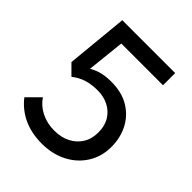

<svg xmlns="http://www.w3.org/2000/svg" viewBox="-198 -810 937 937"><g transform="rotate(45 270.5 -342.0)"><path d="M248 10Q177 10 121.5 -15.5Q66 -41 28 -90L92 -154Q115 -119 155.5 -98.5Q196 -78 246 -78Q293 -78 328.5 -96Q364 -114 384.5 -146.5Q405 -179 405 -224Q405 -270 385 -302Q365 -334 331.5 -350.5Q298 -367 258 -367Q217 -367 183.5 -357Q150 -347 120 -323L121 -383Q138 -404 160 -417Q182 -430 210 -437Q238 -444 275 -444Q347 -444 397 -414Q447 -384 473.5 -333Q500 -282 500 -219Q500 -153 467.5 -101Q435 -49 378 -19.5Q321 10 248 10ZM120 -323 69 -374 100 -694H186L151 -365ZM119 -610 100 -694H465V-610Z"/></g></svg>

Font: Outfit Thin
Style: Regular
Weight: 400
Version: Version 1.100;gftools[0.9.27]